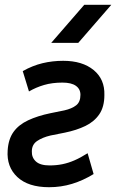

<svg xmlns="http://www.w3.org/2000/svg" viewBox="-20 -770 485 802"><path d="M185 12Q98 12 52.5 -30.5Q7 -73 12 -142Q15 -189 36.5 -219Q58 -249 97.5 -267.5Q137 -286 190 -297L249 -309Q280 -316 298 -330Q316 -344 316 -374Q316 -398 297 -411.5Q278 -425 241 -425Q198 -425 164 -415Q130 -405 101 -388L75 -473Q116 -496 157.5 -506Q199 -516 244 -516Q324 -516 371 -477.5Q418 -439 416 -373Q416 -324 395 -293Q374 -262 337 -244Q300 -226 251 -216L191 -204Q157 -196 135 -181Q113 -166 113 -138Q112 -112 130 -95.5Q148 -79 187 -79Q215 -79 240 -84Q265 -89 290.5 -100Q316 -111 346 -130L371 -43Q327 -16 281 -2Q235 12 185 12ZM194 -591 332 -750H445L307 -591Z"/></svg>

Font: Finlandica Medium
Style: Italic
Weight: 500
Italic angle: -8°
Designer: Niklas Ekholm, Juho Hiilivirta, Jaakko Suomalainen
Foundry: Helsinki Type Studio
Version: Version 1.063